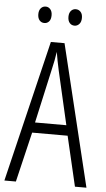

<svg xmlns="http://www.w3.org/2000/svg" viewBox="-60 -927 533 965"><g transform="rotate(5 207.0 -444.5)"><path d="M356 0 297 -252H118L58 0H0L172 -714H241L414 0ZM224 -574Q218 -600 214 -622Q210 -644 206 -667Q200 -624 188 -574L128 -304H286ZM97 -848Q97 -867 106.5 -878Q116 -889 131 -889Q145 -889 154.5 -878Q164 -867 164 -848Q164 -827 154.5 -816.5Q145 -806 131 -806Q116 -806 106.5 -817Q97 -828 97 -848ZM249 -848Q249 -867 258.5 -878Q268 -889 283 -889Q297 -889 307 -878.5Q317 -868 317 -848Q317 -828 307 -817Q297 -806 283 -806Q268 -806 258.5 -817Q249 -828 249 -848Z"/></g></svg>

Font: Noto Sans Hebrew ExtraCondensed Light
Style: Regular
Weight: 300
Width: 2
Designer: Monotype Design Team
Foundry: Monotype Imaging Inc.
Version: Version 2.004; ttfautohint (v1.8.4.7-5d5b)